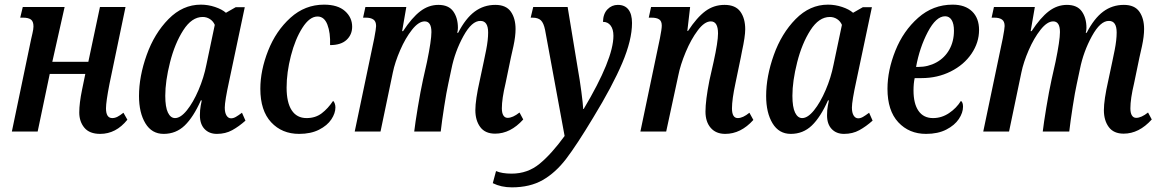

<svg xmlns="http://www.w3.org/2000/svg" viewBox="-20 -566 4986 826"><path d="M321 -82Q321 -122 333 -180L347 -248H194L142 0H31L114 -398Q115 -403 119.5 -422Q124 -441 124 -452Q124 -474 113 -482Q102 -490 79 -490H67L78 -536H258L205 -300H360L410 -536H520L451 -205Q436 -128 436 -100Q436 -58 463 -58Q474 -58 485 -63.5Q496 -69 511 -81L528 -51Q479 10 411 10Q365 10 343 -16.5Q321 -43 321 -82Z M578 -153Q578 -237 611 -329.5Q644 -422 705 -484Q766 -546 844 -546Q875 -546 905 -536Q935 -526 952 -511L994 -535H1033L966 -218Q947 -131 947 -103Q947 -81 954.5 -69Q962 -57 974 -57Q984 -57 994.5 -63Q1005 -69 1021 -81L1036 -47Q1008 -22 979 -6Q950 10 913 10Q880 10 860 -11Q840 -32 840 -70Q840 -93 843.5 -111.5Q847 -130 848 -134H844Q812 -62 774.5 -26Q737 10 684 10Q633 10 605.5 -35.5Q578 -81 578 -153ZM868 -288 904 -459Q897 -475 883 -484Q869 -493 852 -493Q805 -493 768.5 -436Q732 -379 711.5 -298Q691 -217 691 -154Q691 -105 702.5 -81.5Q714 -58 733 -58Q757 -58 784 -91.5Q811 -125 834 -178.5Q857 -232 868 -288Z M1100 -184Q1100 -263 1133.5 -348Q1167 -433 1229.5 -489.5Q1292 -546 1374 -546Q1433 -546 1464 -518.5Q1495 -491 1495 -451Q1495 -417 1471 -394.5Q1447 -372 1400 -372Q1402 -425 1388.5 -460Q1375 -495 1346 -495Q1312 -495 1281 -446.5Q1250 -398 1231.5 -326Q1213 -254 1213 -189Q1213 -125 1235 -91.5Q1257 -58 1299 -58Q1337 -58 1364 -78.5Q1391 -99 1413 -132Q1417 -129 1420 -121Q1423 -113 1423 -104Q1423 -79 1405.5 -52.5Q1388 -26 1352.5 -8Q1317 10 1267 10Q1193 10 1146.5 -40Q1100 -90 1100 -184Z M2025 -92Q2025 -136 2044 -220L2061 -300Q2063 -308 2071.5 -351Q2080 -394 2080 -426Q2080 -476 2047 -476Q2010 -477 1973.5 -410.5Q1937 -344 1922 -269L1908 -203Q1901 -172 1891 -108Q1881 -44 1876 0H1762Q1766 -35 1777.5 -104.5Q1789 -174 1800 -224L1817 -300Q1836 -392 1836 -428Q1836 -474 1807 -474Q1781 -474 1752.5 -438Q1724 -402 1701.5 -350Q1679 -298 1670 -254L1617 0H1506L1590 -401Q1598 -443 1598 -454Q1598 -474 1586.5 -482Q1575 -490 1554 -490H1542L1552 -536H1728L1710 -432H1714Q1752 -490 1788 -517.5Q1824 -545 1866 -545Q1910 -545 1930 -517Q1950 -489 1950 -446Q1950 -436 1947 -425H1951Q1983 -487 2022 -516Q2061 -545 2111 -545Q2157 -545 2177.5 -516Q2198 -487 2198 -441Q2198 -410 2189 -368Q2180 -326 2178 -319L2155 -208Q2139 -141 2139 -100Q2139 -80 2145.5 -69.5Q2152 -59 2164 -59Q2186 -59 2215 -82L2231 -52Q2176 9 2110 9Q2067 9 2046 -19.5Q2025 -48 2025 -92Z M2100 222 2114 170Q2140 181 2181 181Q2250 181 2301.5 138.5Q2353 96 2409 19L2325 -437Q2319 -467 2307 -478.5Q2295 -490 2271 -490H2263L2274 -536H2422L2466 -269Q2474 -225 2481 -172Q2488 -119 2489 -97H2491Q2619 -312 2619 -412Q2619 -440 2607 -456Q2595 -472 2574 -472Q2575 -507 2593.5 -526Q2612 -545 2638 -545Q2668 -545 2683.5 -525Q2699 -505 2699 -467Q2699 -394 2657 -295Q2615 -196 2532 -60Q2461 58 2415.5 117.5Q2370 177 2315 208.5Q2260 240 2182 240Q2136 240 2100 222Z M3015 -86Q3015 -134 3032 -220L3050 -300Q3069 -386 3069 -422Q3069 -474 3038 -474Q3011 -474 2982 -435.5Q2953 -397 2930 -342Q2907 -287 2898 -241L2846 0H2735L2819 -401Q2827 -441 2827 -456Q2827 -475 2816 -482.5Q2805 -490 2783 -490H2771L2781 -536H2949L2937 -433H2940Q2978 -491 3014.5 -518Q3051 -545 3097 -545Q3144 -545 3165 -516Q3186 -487 3186 -440Q3186 -409 3172 -345L3167 -319L3144 -208Q3129 -138 3129 -100Q3129 -58 3154 -58Q3176 -58 3204 -81L3221 -50Q3167 10 3100 10Q3060 10 3037.5 -16Q3015 -42 3015 -86Z M3276 -153Q3276 -237 3309 -329.5Q3342 -422 3403 -484Q3464 -546 3542 -546Q3573 -546 3603 -536Q3633 -526 3650 -511L3692 -535H3731L3664 -218Q3645 -131 3645 -103Q3645 -81 3652.5 -69Q3660 -57 3672 -57Q3682 -57 3692.5 -63Q3703 -69 3719 -81L3734 -47Q3706 -22 3677 -6Q3648 10 3611 10Q3578 10 3558 -11Q3538 -32 3538 -70Q3538 -93 3541.5 -111.5Q3545 -130 3546 -134H3542Q3510 -62 3472.5 -26Q3435 10 3382 10Q3331 10 3303.5 -35.5Q3276 -81 3276 -153ZM3566 -288 3602 -459Q3595 -475 3581 -484Q3567 -493 3550 -493Q3503 -493 3466.5 -436Q3430 -379 3409.5 -298Q3389 -217 3389 -154Q3389 -105 3400.5 -81.5Q3412 -58 3431 -58Q3455 -58 3482 -91.5Q3509 -125 3532 -178.5Q3555 -232 3566 -288Z M3798 -184Q3798 -263 3832 -348Q3866 -433 3930 -489.5Q3994 -546 4078 -546Q4132 -546 4162 -517Q4192 -488 4192 -437Q4192 -383 4159.5 -335Q4127 -287 4070 -258.5Q4013 -230 3945 -230H3915Q3910 -207 3910 -177Q3910 -120 3931.5 -89Q3953 -58 3994 -58Q4031 -58 4063 -79.5Q4095 -101 4114 -132Q4123 -126 4123 -107Q4123 -81 4105 -54Q4087 -27 4051 -8.5Q4015 10 3964 10Q3891 10 3844.5 -40Q3798 -90 3798 -184ZM3930 -278Q3973 -278 4008.5 -297.5Q4044 -317 4064 -352.5Q4084 -388 4084 -434Q4084 -464 4074 -480Q4064 -496 4046 -496Q4007 -496 3971.5 -428.5Q3936 -361 3921 -278Z M4729 -92Q4729 -136 4748 -220L4765 -300Q4767 -308 4775.5 -351Q4784 -394 4784 -426Q4784 -476 4751 -476Q4714 -477 4677.5 -410.5Q4641 -344 4626 -269L4612 -203Q4605 -172 4595 -108Q4585 -44 4580 0H4466Q4470 -35 4481.5 -104.5Q4493 -174 4504 -224L4521 -300Q4540 -392 4540 -428Q4540 -474 4511 -474Q4485 -474 4456.5 -438Q4428 -402 4405.5 -350Q4383 -298 4374 -254L4321 0H4210L4294 -401Q4302 -443 4302 -454Q4302 -474 4290.5 -482Q4279 -490 4258 -490H4246L4256 -536H4432L4414 -432H4418Q4456 -490 4492 -517.5Q4528 -545 4570 -545Q4614 -545 4634 -517Q4654 -489 4654 -446Q4654 -436 4651 -425H4655Q4687 -487 4726 -516Q4765 -545 4815 -545Q4861 -545 4881.5 -516Q4902 -487 4902 -441Q4902 -410 4893 -368Q4884 -326 4882 -319L4859 -208Q4843 -141 4843 -100Q4843 -80 4849.5 -69.5Q4856 -59 4868 -59Q4890 -59 4919 -82L4935 -52Q4880 9 4814 9Q4771 9 4750 -19.5Q4729 -48 4729 -92Z"/></svg>

Font: Noto Serif CondSemiBold
Style: Italic
Weight: 600
Width: 3
Italic angle: -12°
Designer: Monotype Design Team
Foundry: Monotype Imaging Inc.
Version: Version 1.001